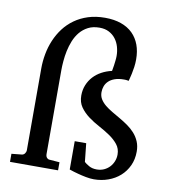

<svg xmlns="http://www.w3.org/2000/svg" viewBox="-83 -809 795 893"><g transform="rotate(10 314.0 -362.5)"><path d="M594.2 -148.9Q594.2 -112.3 580.3 -82.5Q566.4 -52.7 542.7 -31.7Q519 -10.7 487.3 0.7Q455.6 12.2 419.9 12.2Q402.8 12.2 382.3 8.3Q361.8 4.4 343.8 -0.5Q322.8 -5.9 301.8 -13.2V-147H356L365.2 -60.1Q373.5 -52.2 388.7 -43.7Q403.8 -35.2 424.8 -35.2Q443.8 -35.2 459.2 -42.2Q474.6 -49.3 485.6 -61Q496.6 -72.8 502.7 -88.1Q508.8 -103.5 508.8 -120.1Q508.8 -147.9 492.9 -167.7Q477.1 -187.5 453.4 -203.6Q429.7 -219.7 401.9 -234.6Q374 -249.5 350.3 -267.1Q326.7 -284.7 310.8 -307.1Q294.9 -329.6 294.9 -361.8Q294.9 -388.7 304.2 -411.4Q313.5 -434.1 329.6 -451.7Q345.7 -469.2 367.9 -481.2Q390.1 -493.2 416 -499Q418.5 -512.2 420.4 -524.9Q421.9 -536.1 423.3 -548.3Q424.8 -560.5 424.8 -570.8Q424.8 -593.3 418.7 -614.3Q412.6 -635.3 400.1 -651.4Q387.7 -667.5 368.9 -677.2Q350.1 -687 324.2 -687Q293 -687 270.5 -675.3Q248 -663.6 232.4 -644.8Q216.8 -626 207 -601.8Q197.3 -577.6 192.1 -552.7Q187 -527.8 185.1 -504.2Q183.1 -480.5 183.1 -462.9V-65.9Q183.1 -54.7 188 -48.8Q192.9 -43 198.2 -42L249 -38.1V0H22V-38.1L69.8 -43Q79.1 -43.9 84.5 -51.5Q89.8 -59.1 89.8 -65.9V-453.1Q89.8 -487.3 96.2 -521.7Q102.5 -556.2 116 -587.9Q129.4 -619.6 149.9 -646.7Q170.4 -673.8 198.5 -693.8Q226.6 -713.9 262.2 -725.3Q297.9 -736.8 341.8 -736.8Q384.8 -736.8 417.7 -725.1Q450.7 -713.4 472.7 -691.7Q494.6 -669.9 505.9 -639.4Q517.1 -608.9 517.1 -570.8Q517.1 -552.2 514.6 -534.7Q512.2 -517.1 509 -502.7Q505.9 -488.3 503.2 -478.5Q500.5 -468.8 500 -466.8Q498.5 -466.8 493.7 -468Q488.8 -469.2 478 -469.2Q452.6 -469.2 434.8 -462.9Q417 -456.5 406 -446Q395 -435.5 389.9 -421.9Q384.8 -408.2 384.8 -393.1Q384.8 -374.5 393.8 -360.1Q402.8 -345.7 417.5 -333.7Q432.1 -321.8 450.9 -310.8Q469.7 -299.8 489.5 -288.3Q509.3 -276.9 528.1 -263.7Q546.9 -250.5 561.5 -234.1Q576.2 -217.8 585.2 -196.8Q594.2 -175.8 594.2 -148.9Z"/></g></svg>

Font: Charis SIL Viet
Style: Regular
Weight: 400
Foundry: SIL International
Version: Version 5.000